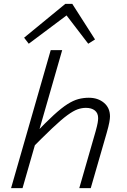

<svg xmlns="http://www.w3.org/2000/svg" viewBox="-20 -968 654 988"><path d="M300 -710 96 0H37L241 -710ZM127 -188 156 -276Q215 -338 256 -375.5Q297 -413 327 -432Q357 -451 383 -458Q409 -465 437 -465Q484 -465 515 -439Q546 -413 546 -369Q546 -358 542.5 -338.5Q539 -319 529 -284L447 0H388L472 -292Q480 -321 482.5 -335.5Q485 -350 485 -360Q485 -386 468 -399.5Q451 -413 422 -413Q401 -413 379.5 -405.5Q358 -398 327 -375.5Q296 -353 248.5 -308Q201 -263 127 -188ZM104 -774 316 -948H343L339 -901L128 -743ZM469 -765 434 -743 313 -901 325 -948H352Z"/></svg>

Font: Intel One Mono Light
Style: Italic
Weight: 300
Italic angle: -16°
Monospace: yes
Designer: Fred Shallcrass
Foundry: Frere-Jones Type LLC
Version: Version 1.004